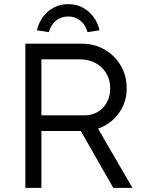

<svg xmlns="http://www.w3.org/2000/svg" viewBox="-20 -912 700 932"><path d="M103 0V-700H377Q438 -700 487.5 -671.5Q537 -643 566 -594Q595 -545 595 -483Q595 -425 567 -378Q539 -331 491 -303.5Q443 -276 383 -276H181V0ZM530 0 354 -308 429 -334 623 0ZM181 -352H390Q427 -352 455 -369Q483 -386 499 -415.5Q515 -445 515 -483Q515 -524 496 -556Q477 -588 443.5 -606Q410 -624 367 -624H181ZM159 -765Q168 -802 189 -830.5Q210 -859 241.5 -875.5Q273 -892 311 -892Q350 -892 381 -875.5Q412 -859 433.5 -830.5Q455 -802 463 -765L405 -756Q394 -793 369 -812.5Q344 -832 311 -832Q278 -832 253 -812.5Q228 -793 217 -756Z"/></svg>

Font: Mach Light
Style: Regular
Weight: 300
Version: Version 1.002